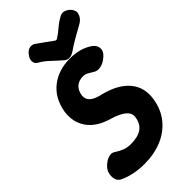

<svg xmlns="http://www.w3.org/2000/svg" viewBox="-299 -963 1053 1053"><g transform="rotate(-45 227.0 -436.5)"><path d="M438 -200Q427 -131 387.5 -82.5Q348 -34 287.5 -9Q227 16 151 16Q114 16 77 9Q40 2 8 -12Q-15 -22 -21 -40.5Q-27 -59 -23 -81Q-20 -99 -8 -114Q4 -129 20.5 -139.5Q37 -150 53 -152.5Q69 -155 81 -147Q102 -133 125 -123.5Q148 -114 177 -114Q230 -114 260.5 -134.5Q291 -155 298 -200Q303 -229 277.5 -251.5Q252 -274 194 -291Q111 -315 72.5 -369.5Q34 -424 45 -499Q61 -588 122 -635.5Q183 -683 272 -683Q352 -683 406 -645Q429 -628 430 -603.5Q431 -579 407 -559L401 -554Q380 -536 354.5 -531Q329 -526 309 -540Q296 -548 283 -555.5Q270 -563 253 -563Q221 -563 201 -546Q181 -529 175 -496Q171 -467 190 -448.5Q209 -430 255 -420Q356 -395 403.5 -338.5Q451 -282 438 -200ZM475 -851Q481 -841 478.5 -827.5Q476 -814 467.5 -802Q459 -790 446 -782Q403 -758 371.5 -740Q340 -722 305 -698Q288 -687 271.5 -687Q255 -687 243 -698Q214 -723 186 -749.5Q158 -776 130 -791Q114 -801 113 -818.5Q112 -836 123 -851L125 -854Q140 -877 160 -881Q180 -885 195 -873Q219 -857 239.5 -841.5Q260 -826 284 -809Q287 -808 290 -807.5Q293 -807 297 -809Q324 -826 346.5 -846Q369 -866 400 -883Q419 -894 440.5 -884.5Q462 -875 474 -854Z"/></g></svg>

Font: Winky Sans SemiBold
Style: Italic
Weight: 600
Italic angle: -8.97852°
Designer: Simon Atzbach
Foundry: typofactur
Version: Version 1.205